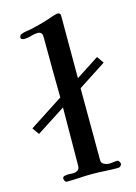

<svg xmlns="http://www.w3.org/2000/svg" viewBox="-143 -826 631 890"><g transform="rotate(-15 173.0 -381.0)"><path d="M372 -488 238 -401V-370Q238 -291 238.5 -212.5Q239 -134 239 -55Q239 -42 251 -35.5Q263 -29 274 -29Q285 -29 295.5 -30.5Q306 -32 316 -32Q320 -32 324 -25.5Q328 -19 328 -15Q328 -9 322.5 -4Q317 1 311 1Q280 1 248 -1Q216 -3 184 -3Q154 -3 124.5 -1Q95 1 65 1Q59 1 55.5 -5Q52 -11 52 -16Q52 -26 62 -28Q72 -30 79 -30Q85 -30 91 -29.5Q97 -29 103 -29Q115 -29 124.5 -35.5Q134 -42 134 -55Q134 -126 135 -196Q136 -266 136 -336L-3 -246L-26 -279L136 -384Q135 -455 134.5 -526Q134 -597 134 -668Q134 -674 133.5 -681.5Q133 -689 128 -694Q122 -700 113 -700Q96 -700 79 -694.5Q62 -689 44 -689Q41 -689 35 -691.5Q29 -694 29 -698Q29 -710 38 -714Q49 -719 63 -721Q77 -723 88 -725Q109 -730 130.5 -735.5Q152 -741 173 -748Q184 -751 194 -755Q204 -759 214 -761Q220 -763 224 -763Q238 -763 238 -748V-449L349 -521Z"/></g></svg>

Font: Kaisei HarunoUmi Medium
Style: Regular
Weight: 500
Designer: Font-Kai, 金井和夫
Foundry: KAZUO KANAI
Version: Version 5.003